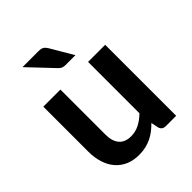

<svg xmlns="http://www.w3.org/2000/svg" viewBox="-206 -852 981 981"><g transform="rotate(-45 284.0 -361.5)"><path d="M179 -513V-187Q179 -140 200.8 -114.2Q222.5 -88.5 266 -88.5Q298 -88.5 326 -102.8Q354 -117 379 -142V-513H502.5V0H427Q403 0 395.5 -22.5L387 -63.5Q371 -47.5 354 -34.2Q337 -21 317.8 -11.8Q298.5 -2.5 276.2 2.8Q254 8 228.5 8Q186.5 8 154.2 -6.2Q122 -20.5 100 -46.5Q78 -72.5 66.8 -108.2Q55.5 -144 55.5 -187V-513ZM238.5 -731Q259 -731 268.8 -724.2Q278.5 -717.5 286 -704.5L357.5 -583H287Q273 -583 264.2 -586.8Q255.5 -590.5 246.5 -600.5L123 -731Z"/></g></svg>

Font: LatoHex
Style: Bold
Weight: 700
Designer: Lukasz Dziedzic
Foundry: tyPoland Lukasz Dziedzic
Version: Version 1.104; Western+Polish opensource